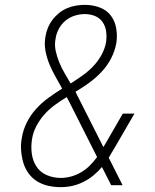

<svg xmlns="http://www.w3.org/2000/svg" viewBox="-20 -763 640 791"><path d="M230 8Q204 8 179 2.5Q154 -3 133 -16Q112 -29 97.5 -49Q83 -69 76 -93Q69 -117 67 -143.5Q65 -170 70 -195Q75 -227 90 -257.5Q105 -288 128 -313.5Q151 -339 179 -359.5Q207 -380 236 -398Q223 -422 209 -446.5Q195 -471 184 -497.5Q173 -524 167.5 -552.5Q162 -581 167 -611Q170 -630 177 -647.5Q184 -665 196 -681Q208 -697 223.5 -709.5Q239 -722 257 -729.5Q275 -737 293.5 -740Q312 -743 330 -743Q361 -743 390 -732.5Q419 -722 436.5 -699Q454 -676 459 -645Q464 -614 459 -584Q453 -552 437.5 -522Q422 -492 398.5 -467Q375 -442 347.5 -422Q320 -402 291 -385Q295 -376 299.5 -367.5Q304 -359 308 -351L406 -157Q407 -159 408.5 -161.5Q410 -164 412 -167L486 -295H534L448 -147Q443 -139 438 -130.5Q433 -122 428 -113L485 0H438L400 -75Q384 -56 364.5 -40Q345 -24 322.5 -13Q300 -2 277 3Q254 8 230 8ZM271 -419Q296 -435 320 -452Q344 -469 364 -490Q384 -511 398 -536.5Q412 -562 417 -589Q420 -610 417.5 -632Q415 -654 403 -671.5Q391 -689 371.5 -697Q352 -705 329 -705Q309 -705 288 -698.5Q267 -692 250 -678Q233 -664 222.5 -644.5Q212 -625 209 -604Q204 -578 209.5 -553Q215 -528 224.5 -505Q234 -482 246.5 -461Q259 -440 271 -419ZM230 -30Q252 -30 273.5 -36Q295 -42 314.5 -53.5Q334 -65 350 -81Q366 -97 380 -116L270 -334Q266 -341 262.5 -348.5Q259 -356 255 -363Q230 -348 206 -330.5Q182 -313 162.5 -291Q143 -269 129.5 -243Q116 -217 112 -190Q107 -160 111 -130Q115 -100 130.5 -76.5Q146 -53 173 -41.5Q200 -30 230 -30Z"/></svg>

Font: Iosevka Curly Slab XLtEx
Style: Italic
Weight: 200
Width: 7
Italic angle: -9°
Monospace: yes
Designer: Belleve Invis
Foundry: Belleve Invis
Version: Version 11.1.0; ttfautohint (v1.8.3)